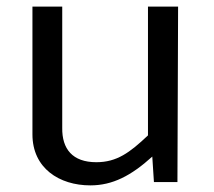

<svg xmlns="http://www.w3.org/2000/svg" viewBox="-20 -551 645 580"><path d="M253 9C320 9 376 -20 440 -78L445 -1H516L518 -531H427V-142C372 -90 333 -61 271 -61C199 -61 167 -101 168 -165V-531H78V-145C78 -43 159 9 253 9Z"/></svg>

Font: Cheyenne Sans
Style: Regular
Weight: 400
Designer: The Public Sans project authors (U.S. Web Design System), Libre Franklin designed by Pablo Impallari and Rodrigo Fuenzal
Foundry: The Cheyenne Sans Project Authors
Version: Version 2.007